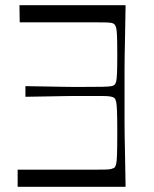

<svg xmlns="http://www.w3.org/2000/svg" viewBox="-20 -720 593 740"><path d="M464 0H48V-66Q73 -66 98 -66Q123 -66 148.5 -66Q174 -66 201.5 -66Q229 -66 259 -66Q311 -66 341.5 -66Q372 -66 387.5 -66.5Q403 -67 409.5 -69Q416 -71 420 -73Q425 -77 427.5 -87Q430 -97 431 -124.5Q432 -152 432 -208Q432 -264 431 -291Q430 -318 427.5 -328.5Q425 -339 420 -343Q415 -346 406 -348Q397 -350 373 -350Q349 -350 300 -350Q274 -350 257.5 -350Q241 -350 221 -349.5Q201 -349 168.5 -348.5Q136 -348 78 -347V-388Q136 -387 168.5 -386.5Q201 -386 221 -385.5Q241 -385 257.5 -385Q274 -385 300 -385Q349 -385 373 -385.5Q397 -386 406.5 -387.5Q416 -389 420 -392Q425 -396 427.5 -405Q430 -414 431 -438Q432 -462 432 -510Q432 -558 431 -581.5Q430 -605 427.5 -614Q425 -623 420 -627Q417 -630 410.5 -631.5Q404 -633 388.5 -633.5Q373 -634 342 -634Q311 -634 259 -634Q230 -634 203.5 -634Q177 -634 151.5 -634Q126 -634 102.5 -634Q79 -634 56 -634L55 -700H464Q463 -628 462 -582Q461 -536 460.5 -505.5Q460 -475 460 -452.5Q460 -430 460 -406.5Q460 -383 460 -350Q460 -317 460 -293.5Q460 -270 460 -247.5Q460 -225 460.5 -194.5Q461 -164 462 -118Q463 -72 464 0Z"/></svg>

Font: Ojuju
Style: Regular
Weight: 400
Designer: Chisaokwu Joboson, Mirko Velimirovic
Foundry: Udi Foundry
Version: Version 1.000